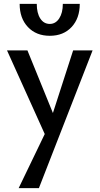

<svg xmlns="http://www.w3.org/2000/svg" viewBox="-20 -678 512 987"><path d="M456 -419 180 289H76L210 11L16 -419H121L252 -97L356 -419ZM390 -658H303Q303 -612 284.5 -583.5Q266 -555 236 -555Q205 -555 187 -583Q169 -611 169 -658H81Q81 -584 123.5 -539Q166 -494 236 -494Q306 -494 348 -539Q390 -584 390 -658Z"/></svg>

Font: Ysabeau Semibold
Style: Regular
Weight: 600
Designer: Christian Thalmann (Catharsis Fonts)
Version: Version 0.003